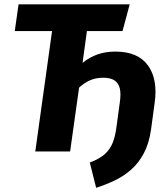

<svg xmlns="http://www.w3.org/2000/svg" viewBox="-20 -714 778 905"><path d="M524.3 -470.9Q630.1 -470.9 677.6 -405.4Q725 -339.9 708.7 -226.8L692 -104.1Q682.7 -37.7 658 8.4Q633.4 54.6 598.1 85.6Q562.8 116.7 520.3 136.8Q477.8 156.9 433.2 171.2L403.2 52Q449.9 34.7 474.8 11.7Q499.6 -11.3 511.5 -41.9Q523.4 -72.6 528.7 -113.4L544.5 -229.8Q550.8 -270.9 544.8 -296.9Q538.7 -322.8 519.5 -335.2Q500.3 -347.6 467.4 -347.6Q430.7 -347.6 402.9 -334.9Q375.1 -322.1 352.8 -301.1L310.5 0H146.3L225.4 -567.7H49.6L67.5 -693.6H591.3L557.6 -567.7H389.7L369.1 -417.9Q401.8 -444 439.4 -457.4Q477 -470.9 524.3 -470.9Z"/></svg>

Font: Fira Sans Variable
Style: Italic
Weight: 397
Italic angle: -8°
Designer: Carrois Corporate & Edenspiekermann AG
Foundry: Carrois Corporate GbR & Edenspiekermann AG
Version: Version 4.202